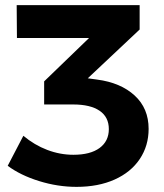

<svg xmlns="http://www.w3.org/2000/svg" viewBox="-20 -721 638 748"><path d="M559 -219Q559 -153 524.5 -101.5Q490 -50 426.5 -21.5Q363 7 278 7Q205 7 132.5 -15.5Q60 -38 10 -75L71 -192Q114 -156 164 -137Q214 -118 266 -118Q332 -118 368 -144.5Q404 -171 404 -218Q404 -265 368 -289.5Q332 -314 265 -314H152V-404L327 -573H46L45 -701H524V-606L322 -416L358 -411Q450 -399 504.5 -349Q559 -299 559 -219Z"/></svg>

Font: TypoPRO Montserrat Alternates
Style: Regular
Weight: 600
Designer: Julieta Ulanovsky
Foundry: Julieta Ulanovsky
Version: Version 6.001